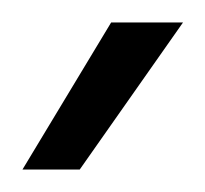

<svg xmlns="http://www.w3.org/2000/svg" viewBox="-45 -766 183 171"><path d="M-25 -615 54 -746H118L26 -615Z"/></svg>

Font: Onest ExtraLight
Style: Regular
Weight: 250
Designer: Dmitri Voloshin, Andrey Kudryavtsev
Foundry: Dmitri Voloshin, Andrey Kudryavtsev
Version: Version 1.000;gftools[0.9.33]